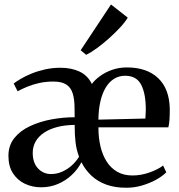

<svg xmlns="http://www.w3.org/2000/svg" viewBox="-20 -846 818 877"><path d="M167.5 9.5Q128 9.5 94 -6.5Q60 -22.5 39.2 -54.5Q18.5 -86.5 18.5 -134Q18.5 -182 45.8 -215.8Q73 -249.5 117.8 -270.2Q162.5 -291 215.8 -300.8Q269 -310.5 321 -310.5L320.5 -352.5Q320.5 -392 312.2 -419Q304 -446 283 -459.8Q262 -473.5 224 -473.5Q189.5 -473.5 159.2 -466.8Q129 -460 104.2 -449.8Q79.5 -439.5 60.5 -429L42.5 -464.5Q54 -473.5 75 -486Q96 -498.5 124.2 -510Q152.5 -521.5 186 -529Q219.5 -536.5 256 -536.5Q306.5 -536.5 343.8 -518.8Q381 -501 399.5 -462.5Q413 -481 436.5 -498.2Q460 -515.5 491.5 -526.8Q523 -538 559.5 -538Q651 -538 702.5 -489Q754 -440 755.5 -348Q755.5 -317 754 -297.5Q752.5 -278 749 -264.5H429.5Q429.5 -217 439 -177Q448.5 -137 467.8 -107.2Q487 -77.5 516.2 -61Q545.5 -44.5 585 -44.5Q624.5 -44.5 663.8 -58.5Q703 -72.5 725 -90L739.5 -59Q722.5 -41.5 693.8 -25.5Q665 -9.5 629.8 1Q594.5 11.5 558.5 11.5Q506 12 466 -2.5Q426 -17 397.8 -43.5Q369.5 -70 352 -105Q335.5 -73 308 -47Q280.5 -21 245 -5.8Q209.5 9.5 167.5 9.5ZM429.5 -299.5 644 -304.5Q645 -315 645.2 -325.2Q645.5 -335.5 646 -345Q646 -418 624.8 -459Q603.5 -500 551.5 -500Q523.5 -500 501 -486Q478.5 -472 462.8 -445.8Q447 -419.5 438.5 -382.5Q430 -345.5 429.5 -299.5ZM213 -51Q240 -51 264 -61.8Q288 -72.5 307.8 -90.2Q327.5 -108 341 -130Q329 -162.5 325 -196.5Q321 -230.5 321 -275.5Q277.5 -275 242.2 -266Q207 -257 181.8 -240.2Q156.5 -223.5 143 -200.2Q129.5 -177 129.5 -148Q129.5 -102 153.8 -76.5Q178 -51 213 -51ZM373 -596 348.5 -616.5 487 -825.5 563.5 -765.5Q551 -744.5 528 -719.8Q505 -695 477.5 -670.5Q450 -646 423 -626.2Q396 -606.5 374.5 -596Z"/></svg>

Font: Merriweather 96pt Medium
Style: Regular
Weight: 500
Version: Version 2.100